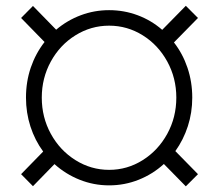

<svg xmlns="http://www.w3.org/2000/svg" viewBox="-20 -638 763 671"><path d="M592.8 -109.9 671.9 -29.3 629.4 13.2 552.7 -64.9Q513.7 -29.3 464.6 -9.8Q415.5 9.8 361.3 9.8Q307.6 9.8 258.5 -9.8Q209.5 -29.3 170.4 -64.5L95.2 12.7L53.7 -29.3L130.9 -108.4Q102.1 -147.5 86.4 -195.8Q70.8 -244.1 70.8 -296.9Q70.8 -352.5 87.6 -401.9Q104.5 -451.2 135.7 -491.2L53.7 -575.2L95.2 -617.2L176.3 -534.2Q214.8 -566.9 262.2 -584.7Q309.6 -602.5 361.3 -602.5Q413.6 -602.5 461.2 -584.7Q508.8 -566.9 546.9 -533.7L629.4 -617.7L671.9 -575.2L587.9 -489.7Q618.7 -450.2 635.3 -400.9Q651.9 -351.6 651.9 -296.9Q651.9 -244.6 636.5 -197Q621.1 -149.4 592.8 -109.9ZM596.2 -296.9Q596.2 -365.2 564.5 -423.1Q532.7 -481 478.8 -514.6Q424.8 -548.3 361.3 -548.3Q297.9 -548.3 243.7 -514.6Q189.5 -481 157.7 -423.1Q126 -365.2 126 -296.9Q126 -228 157.7 -170.2Q189.5 -112.3 243.7 -78.4Q297.9 -44.4 361.3 -44.4Q424.8 -44.4 478.8 -78.4Q532.7 -112.3 564.5 -170.2Q596.2 -228 596.2 -296.9Z"/></svg>

Font: Heebo Light
Style: Regular
Weight: 300
Designer: Oded Ezer
Foundry: Meir Sadan
Version: Version 2.001; ttfautohint (v1.5.14-ce02) -l 8 -r 50 -G 200 